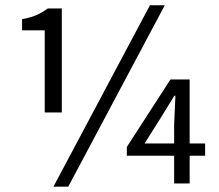

<svg xmlns="http://www.w3.org/2000/svg" viewBox="-20 -688 821 720"><path d="M147.7 -266.3V-574.2H62.8V-616.1Q96 -622.1 117.6 -631.8Q139.2 -641.5 159.3 -656.3H211.8V-266.3ZM180.4 12 542.3 -668.3H597.9L236 12ZM633 0V-220.3L637.8 -329H633.8L583.9 -247.9L522.1 -149.9H749.2V-104H455.6V-136.9L619.2 -390H691.2V0Z"/></svg>

Font: SourceSans3VF
Style: Regular
Weight: 200
Designer: Paul D. Hunt
Foundry: Adobe
Version: Version 3.052;hotconv 1.1.0;makeotfexe 2.6.0